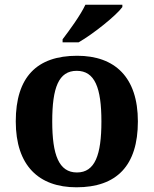

<svg xmlns="http://www.w3.org/2000/svg" viewBox="-20 -786 654 816"><path d="M246 -619V-606H314C377 -642 475 -721 500 -756V-766H343C322 -721 275 -657 246 -619ZM305 10C476 10 566 -82 566 -270C566 -458 468 -549 308 -549C136 -549 47 -458 47 -270C47 -82 145 10 305 10ZM307 -53C230 -53 202 -128 202 -270C202 -413 229 -485 306 -485C383 -485 411 -413 411 -270C411 -128 384 -53 307 -53Z"/></svg>

Font: Noto Serif Georgian Bold
Style: Regular
Weight: 700
Designer: Monotype Design Team, Akaki Razmadze
Foundry: Google LLC
Version: Version 2.003